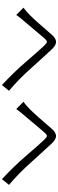

<svg xmlns="http://www.w3.org/2000/svg" viewBox="692 -1356 615 2040"><g transform="rotate(90 1000.0 -335.5)"><path d="M61 -276.9Q89.8 -296.9 134.8 -339.8Q210.9 -416 344.2 -573.2Q386.2 -622.1 421.9 -623Q459 -625 503.9 -577.1L595.2 -478Q665 -399.9 695.8 -367.2Q820.8 -226.1 943.8 -123L882.8 -47.9Q742.2 -180.2 647.9 -290Q513.2 -446.8 463.9 -498Q436 -526.9 422.9 -525.9Q409.2 -525.9 383.8 -496.1L196.8 -274.9Q168 -242.2 138.2 -200.2Z M1061 -276.9Q1089.8 -296.9 1134.8 -339.8Q1210.9 -416 1344.2 -573.2Q1386.2 -622.1 1421.9 -623Q1459 -625 1503.9 -577.1L1595.2 -478Q1665 -399.9 1695.8 -367.2Q1820.8 -226.1 1943.8 -123L1882.8 -47.9Q1742.2 -180.2 1647.9 -290Q1513.2 -446.8 1463.9 -498Q1436 -526.9 1422.9 -525.9Q1409.2 -525.9 1383.8 -496.1L1196.8 -274.9Q1168 -242.2 1138.2 -200.2Z"/></g></svg>

Font: Black Ops One [rus by aLiNcE]
Style: Regular
Weight: 400
Designer: James Grieshaber
Foundry: James Grieshaber
Version: Version 1.002;May 25, 2024;FontCreator 13.0.0.2680 64-bit